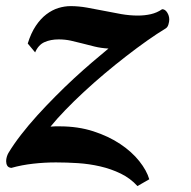

<svg xmlns="http://www.w3.org/2000/svg" viewBox="-53 -549 631 634"><path d="M482.4 -518.6Q492.2 -518.6 499 -507.8Q505.9 -497.1 505.9 -484.4Q505.9 -477.5 503.2 -468.3Q500.5 -459 494.1 -455.1Q465.8 -438 432.6 -414.6Q399.4 -391.1 363.8 -363.5Q328.1 -335.9 292.2 -305.7Q256.3 -275.4 223.6 -245.1Q190.9 -214.8 162.6 -185.5Q134.3 -156.2 113.8 -130.9Q121.6 -131.8 129.2 -131.8Q136.7 -131.8 144 -131.8Q204.6 -131.8 255.1 -115.5Q305.7 -99.1 344 -73.5Q382.3 -47.9 407 -16.8Q431.6 14.2 439.9 43L400.9 65.4Q377.4 39.6 345.7 24.2Q314 8.8 278.1 0.5Q242.2 -7.8 204.6 -10.3Q167 -12.7 131.8 -12.7Q94.2 -12.7 56.9 -8.5Q19.5 -4.4 -15.6 5.4Q-25.4 4.4 -29.1 -2Q-32.7 -8.3 -32.7 -16.6Q-32.7 -23.9 -30.5 -31.2Q-28.3 -38.6 -25.4 -43.5Q-7.8 -72.8 16.6 -104.2Q41 -135.7 69.8 -167.5Q98.6 -199.2 129.9 -230.7Q161.1 -262.2 192.1 -290.8Q223.1 -319.3 252.2 -344.2Q281.2 -369.1 305.2 -388.7Q280.3 -390.1 259.3 -395.3Q238.3 -400.4 219 -405.5Q199.7 -410.6 180.7 -414.8Q161.6 -418.9 140.6 -418.9Q114.3 -418.9 94 -409.9Q73.7 -400.9 63 -376L38.6 -405.3Q49.3 -439.9 65.2 -463.6Q81.1 -487.3 100.1 -501.7Q119.1 -516.1 139.6 -522.5Q160.2 -528.8 180.2 -528.8Q206.1 -528.8 234.1 -523.9Q262.2 -519 290.8 -513.2Q319.3 -507.3 347.7 -502.4Q376 -497.6 402.3 -497.6Q424.8 -497.6 445.1 -502.2Q465.3 -506.8 482.4 -518.6Z"/></svg>

Font: Arian AMU Serif
Style: Bold Italic
Weight: 700
Italic angle: -15°
Designer: Ruben Hakobyan (Tarumian)
Foundry: Ruben Hakobyan (Tarumian)
Version: Version 1.002